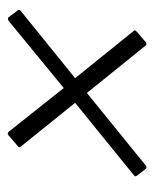

<svg xmlns="http://www.w3.org/2000/svg" viewBox="30 -552 406 506"><g transform="rotate(-90 233.0 -299.0)"><path d="M23 -141Q21 -144 21.5 -145.5Q22 -147 24 -149L215 -304L99 -448Q97 -450 98.5 -452.5Q100 -455 102 -456L130 -480Q133 -482 134.5 -481.5Q136 -481 138 -480L254 -334L432 -480Q436 -482 440 -480L458 -456Q460 -455 460 -452.5Q460 -450 458 -448L280 -304L405 -149Q407 -147 406 -145.5Q405 -144 402 -141L375 -118Q372 -116 370 -116Q368 -116 366 -118L241 -273L50 -118Q47 -116 45 -116Q43 -116 41 -118Z"/></g></svg>

Font: Glory Light
Style: Italic
Weight: 300
Italic angle: -12°
Version: Version 1.011